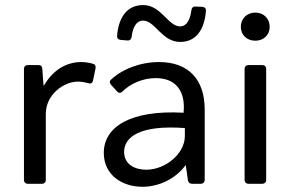

<svg xmlns="http://www.w3.org/2000/svg" viewBox="-20 -715 1141 747"><path d="M295.9 -473.6C239.3 -473.6 186.5 -443.4 151.4 -382.8H149.4L144.5 -447.3C143.6 -458 138.7 -461.9 128.9 -461.9H88.9C79.1 -461.9 73.2 -456.1 73.2 -446.3V-15.6C73.2 -5.9 79.1 0 88.9 0H142.6C152.3 0 158.2 -5.9 158.2 -15.6V-271.5C158.2 -347.7 228.5 -397.5 283.2 -397.5C296.9 -397.5 311.5 -394.5 323.2 -391.6C333 -387.7 339.8 -391.6 341.8 -401.4L351.6 -448.2C353.5 -457 350.6 -464.8 341.8 -466.8C329.1 -470.7 312.5 -473.6 295.9 -473.6Z M537.1 -634.8C583 -634.8 610.4 -551.8 680.7 -551.8C745.1 -551.8 775.4 -602.5 781.2 -671.9C782.2 -681.6 777.3 -687.5 766.6 -688.5L741.2 -689.5C731.4 -690.4 725.6 -684.6 724.6 -674.8C719.7 -637.7 706.1 -612.3 680.7 -612.3C633.8 -612.3 607.4 -695.3 537.1 -695.3C472.7 -695.3 441.4 -645.5 435.5 -576.2C434.6 -566.4 440.4 -560.5 450.2 -559.6L475.6 -557.6C485.4 -556.6 491.2 -562.5 492.2 -572.3C497.1 -610.4 510.7 -634.8 537.1 -634.8ZM598.6 -473.6C526.4 -473.6 455.1 -446.3 411.1 -404.3C405.3 -398.4 406.2 -390.6 413.1 -383.8L435.5 -359.4C442.4 -351.6 450.2 -352.5 457 -359.4C488.3 -390.6 537.1 -411.1 585.9 -411.1C664.1 -411.1 696.3 -361.3 695.3 -295.9L694.3 -276.4C484.4 -288.1 383.8 -219.7 383.8 -120.1C383.8 -34.2 455.1 11.7 534.2 11.7C599.6 11.7 664.1 -20.5 701.2 -71.3H703.1L710.9 -14.6C711.9 -5.9 717.8 0 727.5 0H760.7C770.5 0 776.4 -5.9 776.4 -15.6V-289.1C776.4 -404.3 714.8 -473.6 598.6 -473.6ZM548.8 -54.7C507.8 -54.7 462.9 -73.2 462.9 -124C462.9 -183.6 527.3 -229.5 699.2 -216.8V-185.5C699.2 -118.2 625 -54.7 548.8 -54.7Z M973.6 -556.6C1005.9 -556.6 1029.3 -579.1 1029.3 -610.4C1029.3 -642.6 1005.9 -666 973.6 -666C940.4 -666 917 -642.6 917 -610.4C917 -579.1 940.4 -556.6 973.6 -556.6ZM931.6 -446.3V-15.6C931.6 -5.9 937.5 0 947.3 0H1000C1009.8 0 1015.6 -5.9 1015.6 -15.6V-446.3C1015.6 -456.1 1009.8 -461.9 1000 -461.9H947.3C937.5 -461.9 931.6 -456.1 931.6 -446.3Z"/></svg>

Font: Ed Sans Neue
Style: Regular
Weight: 400
Designer: Stephen Hutchings
Version: Version 1.004;PS 001.004;hotconv 1.0.88;makeotf.lib2.5.64775